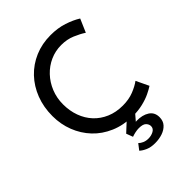

<svg xmlns="http://www.w3.org/2000/svg" viewBox="-267 -864 1228 1228"><g transform="rotate(-45 347.0 -250.0)"><path d="M635 -54Q617 -42 586 -27Q555 -12 513.5 -2Q472 8 423 8Q339 7 271.5 -22Q204 -51 157 -101Q110 -151 84.5 -216.5Q59 -282 59 -356Q59 -437 85.5 -505.5Q112 -574 160 -624.5Q208 -675 273.5 -703Q339 -731 417 -731Q482 -731 535 -713.5Q588 -696 626 -672L587 -582Q557 -602 514.5 -620Q472 -638 420 -638Q367 -638 320 -617Q273 -596 237 -558Q201 -520 180.5 -469.5Q160 -419 160 -361Q160 -302 178.5 -251.5Q197 -201 231.5 -164Q266 -127 315 -106Q364 -85 425 -85Q480 -85 523 -102Q566 -119 594 -140ZM325 154Q336 165 353 172.5Q370 180 392 180Q418 180 439 168.5Q460 157 460 135Q460 118 446 103.5Q432 89 395 89Q379 89 361 93Q343 97 330 102L313 57L383 -8L454 -4L382 80L360 57Q371 52 387 49.5Q403 47 418 46Q471 45 505 67Q539 89 539 133Q539 167 519.5 188.5Q500 210 469 220.5Q438 231 401 231Q364 231 337.5 219.5Q311 208 295 193Z"/></g></svg>

Font: Josefin Sans Thin
Style: Regular
Weight: 400
Version: Version 2.000